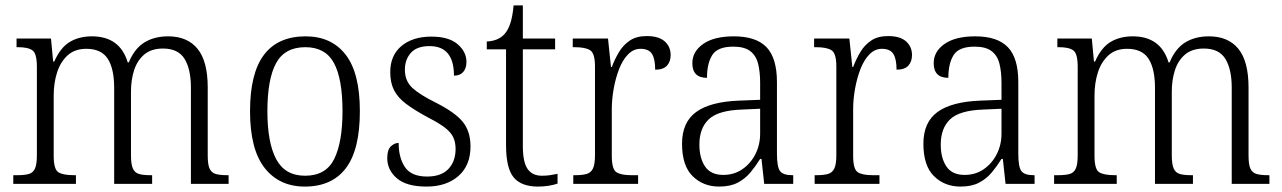

<svg xmlns="http://www.w3.org/2000/svg" viewBox="-20 -678 4726 708"><path d="M29 0V-32H44Q71 -32 86.5 -36.5Q102 -41 109 -56.5Q116 -72 116 -105V-432Q116 -480 100 -492Q84 -504 47 -504H41V-536H168L176 -451H180Q203 -503 237.5 -523.5Q272 -544 319 -544Q422 -544 451 -448H455Q476 -499 512.5 -521.5Q549 -544 600 -544Q671 -544 708.5 -498Q746 -452 746 -355V-104Q746 -71 753 -56Q760 -41 775.5 -36.5Q791 -32 818 -32H823V0H684V-354Q684 -423 660.5 -461Q637 -499 581 -499Q538 -499 512 -477Q486 -455 474.5 -419Q463 -383 463 -341V-105Q463 -72 470 -56.5Q477 -41 492.5 -36.5Q508 -32 534 -32H541V0H401V-354Q401 -424 377.5 -461Q354 -498 298 -498Q256 -498 229.5 -474Q203 -450 190.5 -411Q178 -372 178 -326V-103Q178 -54 195 -43Q212 -32 253 -32H260V0Z M1104 10Q1010 10 956 -58.5Q902 -127 902 -268Q902 -408 953.5 -476Q1005 -544 1107 -544Q1202 -544 1254.5 -476.5Q1307 -409 1307 -268Q1307 -126 1255.5 -58Q1204 10 1104 10ZM1105 -30Q1182 -30 1212.5 -92Q1243 -154 1243 -268Q1243 -387 1211.5 -445.5Q1180 -504 1106 -504Q1030 -504 998 -445Q966 -386 966 -268Q966 -152 998.5 -91Q1031 -30 1105 -30Z M1553 10Q1479 10 1443.5 -20.5Q1408 -51 1408 -95Q1408 -126 1421.5 -138.5Q1435 -151 1450 -151Q1450 -96 1473.5 -61.5Q1497 -27 1555 -27Q1607 -27 1633.5 -55Q1660 -83 1660 -129Q1660 -153 1651.5 -171.5Q1643 -190 1621 -207Q1599 -224 1558 -245Q1508 -272 1477.5 -295Q1447 -318 1433 -345.5Q1419 -373 1419 -412Q1419 -474 1460.5 -508.5Q1502 -543 1571 -543Q1635 -543 1667.5 -515Q1700 -487 1700 -450Q1700 -426 1688 -412.5Q1676 -399 1654 -399Q1654 -508 1564 -508Q1517 -508 1495 -483Q1473 -458 1473 -421Q1473 -379 1501 -353.5Q1529 -328 1588 -299Q1659 -263 1687 -228Q1715 -193 1715 -138Q1715 -68 1670.5 -29Q1626 10 1553 10Z M1964 10Q1902 10 1874 -24Q1846 -58 1846 -143V-496H1775V-525Q1818 -527 1841 -553Q1854 -568 1862 -592.5Q1870 -617 1874 -658H1908V-536H2027V-496H1908V-139Q1908 -80 1925.5 -55Q1943 -30 1978 -30Q1995 -30 2008 -32Q2021 -34 2036 -37V-1Q2022 4 2003 7Q1984 10 1964 10Z M2094 0V-32H2102Q2127 -32 2143 -36.5Q2159 -41 2166.5 -56.5Q2174 -72 2174 -106V-433Q2174 -481 2156.5 -492.5Q2139 -504 2099 -504H2092V-536H2222L2233 -431H2236Q2247 -460 2262.5 -486Q2278 -512 2302.5 -528.5Q2327 -545 2365 -545Q2409 -545 2431 -525.5Q2453 -506 2453 -475Q2453 -451 2439.5 -436Q2426 -421 2396 -421Q2396 -461 2384 -479.5Q2372 -498 2342 -498Q2316 -498 2296 -477.5Q2276 -457 2263 -423.5Q2250 -390 2243 -351Q2236 -312 2236 -275V-103Q2236 -54 2253 -43Q2270 -32 2308 -32H2333V0Z M2632 10Q2573 10 2534 -28.5Q2495 -67 2495 -148Q2495 -227 2547 -265Q2599 -303 2706 -307L2783 -310V-372Q2783 -413 2775.5 -443Q2768 -473 2746.5 -489.5Q2725 -506 2684 -506Q2626 -506 2606.5 -475Q2587 -444 2587 -391Q2533 -391 2533 -445Q2533 -488 2573 -516Q2613 -544 2686 -544Q2768 -544 2806.5 -504Q2845 -464 2845 -375V-111Q2845 -62 2856.5 -47Q2868 -32 2901 -32H2905V0H2798L2788 -92H2783Q2767 -66 2747.5 -42.5Q2728 -19 2700.5 -4.5Q2673 10 2632 10ZM2647 -33Q2687 -33 2717.5 -54Q2748 -75 2765.5 -109.5Q2783 -144 2783 -185V-277L2716 -274Q2628 -271 2593.5 -238Q2559 -205 2559 -145Q2559 -95 2580 -64Q2601 -33 2647 -33Z M2984 0V-32H2992Q3017 -32 3033 -36.5Q3049 -41 3056.5 -56.5Q3064 -72 3064 -106V-433Q3064 -481 3046.5 -492.5Q3029 -504 2989 -504H2982V-536H3112L3123 -431H3126Q3137 -460 3152.5 -486Q3168 -512 3192.5 -528.5Q3217 -545 3255 -545Q3299 -545 3321 -525.5Q3343 -506 3343 -475Q3343 -451 3329.5 -436Q3316 -421 3286 -421Q3286 -461 3274 -479.5Q3262 -498 3232 -498Q3206 -498 3186 -477.5Q3166 -457 3153 -423.5Q3140 -390 3133 -351Q3126 -312 3126 -275V-103Q3126 -54 3143 -43Q3160 -32 3198 -32H3223V0Z M3522 10Q3463 10 3424 -28.5Q3385 -67 3385 -148Q3385 -227 3437 -265Q3489 -303 3596 -307L3673 -310V-372Q3673 -413 3665.5 -443Q3658 -473 3636.5 -489.5Q3615 -506 3574 -506Q3516 -506 3496.5 -475Q3477 -444 3477 -391Q3423 -391 3423 -445Q3423 -488 3463 -516Q3503 -544 3576 -544Q3658 -544 3696.5 -504Q3735 -464 3735 -375V-111Q3735 -62 3746.5 -47Q3758 -32 3791 -32H3795V0H3688L3678 -92H3673Q3657 -66 3637.5 -42.5Q3618 -19 3590.5 -4.5Q3563 10 3522 10ZM3537 -33Q3577 -33 3607.5 -54Q3638 -75 3655.5 -109.5Q3673 -144 3673 -185V-277L3606 -274Q3518 -271 3483.5 -238Q3449 -205 3449 -145Q3449 -95 3470 -64Q3491 -33 3537 -33Z M3867 0V-32H3882Q3909 -32 3924.5 -36.5Q3940 -41 3947 -56.5Q3954 -72 3954 -105V-432Q3954 -480 3938 -492Q3922 -504 3885 -504H3879V-536H4006L4014 -451H4018Q4041 -503 4075.5 -523.5Q4110 -544 4157 -544Q4260 -544 4289 -448H4293Q4314 -499 4350.5 -521.5Q4387 -544 4438 -544Q4509 -544 4546.5 -498Q4584 -452 4584 -355V-104Q4584 -71 4591 -56Q4598 -41 4613.5 -36.5Q4629 -32 4656 -32H4661V0H4522V-354Q4522 -423 4498.5 -461Q4475 -499 4419 -499Q4376 -499 4350 -477Q4324 -455 4312.5 -419Q4301 -383 4301 -341V-105Q4301 -72 4308 -56.5Q4315 -41 4330.5 -36.5Q4346 -32 4372 -32H4379V0H4239V-354Q4239 -424 4215.5 -461Q4192 -498 4136 -498Q4094 -498 4067.5 -474Q4041 -450 4028.5 -411Q4016 -372 4016 -326V-103Q4016 -54 4033 -43Q4050 -32 4091 -32H4098V0Z"/></svg>

Font: Noto Serif Tamil SemiCondensed Light
Style: Regular
Weight: 300
Width: 4
Designer: Indian Type Foundry, Tom Grace, and the Monotype Design Team
Foundry: Monotype Imaging Inc.
Version: Version 2.004; ttfautohint (v1.8.4.7-5d5b)